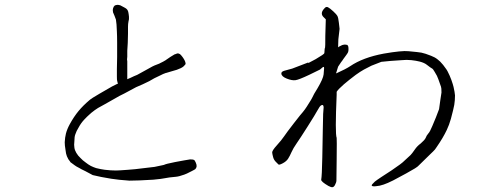

<svg xmlns="http://www.w3.org/2000/svg" viewBox="-20 -742 2040 795"><path d="M744 -493Q747 -487 748 -482Q749 -478 748 -476Q746 -473 741 -468Q737 -464 729 -460Q728 -459 712 -453Q696 -448 688 -446Q672 -441 668 -440H667Q655 -436 644 -430L619 -418L598 -406Q586 -400 571 -393Q546 -382 543.5 -381Q541 -380 495 -355L475 -345L415 -311L386 -295Q373 -287 357 -274Q338 -257 329 -247Q315 -232 306 -215Q296 -199 292 -186Q288 -176 288 -158Q286 -141 288 -131Q289 -121 296 -109Q303 -97 313 -88Q322 -78 335 -69Q345 -61 356 -55Q366 -50 378 -46Q398 -41 414 -39Q439 -36 460 -36Q472 -36 510 -39Q540 -41 569 -45Q614 -50 620 -51Q631 -53 658 -59L660 -60H661Q665 -63 705 -71Q714 -73 743 -78Q765 -82 767 -82Q780 -82 783 -80Q787 -78 791 -68Q795 -59 794 -52Q793 -47 789 -42Q787 -40 773 -33Q750 -21 743 -19Q721 -11 708 -10Q675 -7 668 -5Q649 -1 615 2Q601 3 558 5Q533 6 516 6Q471 3 440 -2Q396 -9 364 -17L334 -33Q313 -43 309 -46Q295 -53 290 -57Q272 -70 271 -71V-72Q262 -82 257 -95Q253 -104 251 -123Q248 -140 248 -153Q249 -173 253 -189Q258 -208 269 -228Q286 -259 305 -282Q324 -305 350 -327Q359 -335 392 -354Q411 -365 444 -384Q445 -384 460 -392L464 -394L468 -395L467 -400L466 -404Q465 -406 465 -408Q464 -410 464 -426Q464 -429 464 -454V-456Q464 -467 465 -506Q465 -529 465 -565Q465 -594 464 -611Q463 -645 460 -661Q458 -666 454 -677Q449 -689 448 -691Q446 -702 448 -707Q450 -715 455 -719Q458 -721 466 -722Q471 -722 478 -720Q486 -716 495 -711Q503 -707 506 -703Q509 -700 511 -693Q513 -684 514 -673Q515 -662 512 -653Q510 -643 510 -631Q510 -620 510 -603Q509 -588 509 -564V-565V-564L507 -532V-531Q507 -528 507 -507L506 -496Q506 -495 507 -488Q507 -480 507 -475Q507 -466 507 -446V-443Q507 -430 507 -429V-422V-414L514 -417L521 -420Q535 -427 548 -432Q558 -438 588 -454Q618 -471 620 -471Q628 -474 638 -478H639L640 -479Q642 -480 656 -487Q660 -490 668 -494V-495H669Q680 -503 685 -506Q700 -515 703 -517H704Q714 -521 716 -521Q719 -521 725 -518Q729 -515 735 -507Q739 -502 744 -493ZM466 -722H467ZM454 -677Q454 -677 453 -677Z M1519 26Q1521 31 1537 29Q1552 28 1569 22Q1584 17 1608 5Q1626 -4 1662 -24Q1708 -49 1713 -56L1759 -101Q1777 -118 1781 -123Q1783 -125 1788 -133Q1815 -172 1830 -204Q1840 -225 1847 -250Q1858 -291 1861 -308Q1864 -327 1864 -347Q1863 -360 1858 -382Q1856 -391 1849 -411Q1841 -432 1836 -441Q1831 -453 1815 -473Q1802 -489 1792 -496Q1781 -505 1765 -511Q1740 -521 1725 -524Q1715 -526 1671 -530Q1644 -533 1569 -520Q1483 -504 1430 -468Q1412 -456 1372 -438Q1372 -439 1372 -440Q1379 -464 1380 -466Q1386 -475 1392 -484Q1395 -488 1398 -492Q1400 -494 1402 -498Q1406 -504 1413 -513Q1419 -521 1421 -525.5Q1423 -530 1423 -538Q1423 -546 1422 -549.5Q1421 -553 1418 -556Q1418 -556 1412 -557Q1408 -558 1404 -557Q1397 -556 1394 -554Q1381 -548 1380 -546Q1381 -578 1381 -579L1386 -622V-623Q1385 -630 1383 -649Q1381 -668 1377 -676Q1374 -682 1360 -695Q1346 -708 1338 -712Q1330 -716 1323 -707Q1305 -688 1318 -673L1329 -662L1327 -594Q1327 -546 1326 -545Q1324 -543 1323 -522Q1323 -518 1287 -497Q1244 -473 1258 -484Q1258 -484 1190 -458Q1181 -455 1157 -449Q1144 -445 1145 -437Q1146 -425 1167.5 -416.5Q1189 -408 1203.5 -410Q1218 -412 1261 -432.5Q1304 -453 1305 -454Q1306 -455 1312 -460Q1317 -465 1320 -465Q1322 -465 1322 -460Q1321 -453 1320 -434Q1318 -416 1295 -377Q1278 -350 1273 -338Q1268 -328 1262.5 -320Q1257 -312 1250 -300Q1243 -289 1234 -278Q1228 -272 1197 -232Q1166 -192 1156 -177Q1146 -162 1126 -140Q1106 -118 1107 -110Q1108 -102 1111 -91Q1114 -80 1122 -72Q1130 -64 1133 -61Q1136 -58 1151 -66Q1166 -74 1173 -85Q1180 -96 1187 -112Q1194 -128 1208 -148Q1222 -168 1254 -218.5Q1286 -269 1294 -284Q1304 -303 1310 -306Q1320 -311 1320 -297L1318 -270Q1318 -259 1317.5 -246.5Q1317 -234 1316.5 -199.5Q1316 -165 1314.5 -89.5Q1313 -14 1310 2Q1309 10 1340 28Q1351 34 1357 33Q1363 32 1367 24Q1373 13 1373 5L1374 -81Q1375 -168 1374 -171Q1367 -189 1374 -350Q1374 -356 1374 -362Q1381 -373 1404 -393Q1425 -411 1453 -432Q1471 -445 1487 -454L1518 -470Q1555 -485 1559 -486Q1593 -490 1645 -493Q1663 -495 1683 -493Q1702 -491 1718 -487Q1737 -482 1747 -474Q1765 -460 1768 -459Q1773 -457 1780 -444Q1791 -427 1795 -414Q1805 -384 1806 -383Q1808 -379 1808 -359Q1808 -356 1803 -326Q1798 -291 1798 -290Q1793 -278 1785 -256Q1772 -226 1770 -220Q1760 -196 1754 -190Q1746 -181 1742 -170Q1738 -162 1722 -148Q1707 -137 1697 -122Q1686 -106 1680 -100Q1660 -82 1654 -76Q1645 -66 1602 -37Q1591 -30 1559 -9Q1538 5 1532 10Q1518 23 1519 26Z"/></svg>

Font: ToneOZ-Pinyin-Tsuipita-TC
Style: Regular
Weight: 400
Designer: ÂÆ£ÂøóÂáåJeffrey Xuan(jeffreyx@gmail.com, ToneOZ.com) ÈòøÂù§(cjkFonts)
Foundry: ToneOZ
Version: Version 0.24071